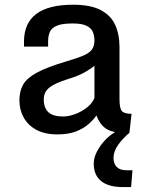

<svg xmlns="http://www.w3.org/2000/svg" viewBox="-20 -550 613 801"><path d="M220.2 10.7Q167 10.7 131.8 -8.3Q96.7 -27.3 78.9 -59.6Q61 -91.8 61 -131.3Q61 -169.4 76.4 -196.8Q91.8 -224.1 133.5 -246.8Q175.3 -269.5 255.4 -293.5Q297.9 -306.2 323.7 -316.4Q349.6 -326.7 361.8 -341.3Q374 -356 374 -380.9Q374 -401.9 366.7 -418Q359.4 -434.1 339.8 -443.1Q320.3 -452.1 282.7 -452.1Q237.3 -452.1 215.6 -442.1Q193.8 -432.1 187.3 -415.3Q180.7 -398.4 180.7 -377.9V-355.5H80.1V-376.5Q80.1 -453.1 131.1 -491.7Q182.1 -530.3 285.6 -530.3Q357.4 -530.3 399.7 -508.3Q441.9 -486.3 460.2 -446.8Q478.5 -407.2 478.5 -353.5V-137.2Q478.5 -98.1 488.5 -86.7Q498.5 -75.2 528.8 -75.2L520 3.9H498.5Q445.8 3.9 420.4 -14.6Q395 -33.2 382.3 -68.4Q370.1 -50.3 349.1 -32Q328.1 -13.7 296.6 -1.5Q265.1 10.7 220.2 10.7ZM242.7 -64Q266.6 -64 293.5 -74Q320.3 -84 342.5 -101.3Q364.7 -118.7 374 -141.1V-275.9Q362.3 -265.1 335 -249.3Q307.6 -233.4 263.7 -220.2Q209 -203.1 185.8 -184.6Q162.6 -166 162.6 -135.7Q162.6 -99.1 182.4 -81.5Q202.1 -64 242.7 -64ZM493.2 230.5Q433.1 230.5 402.1 205.6Q371.1 180.7 371.1 132.3Q371.1 99.6 397 61.3Q422.9 22.9 462.9 -1L520 3.9Q490.7 28.8 472.2 55.4Q453.6 82 453.6 108.4Q453.6 132.8 466.8 146.5Q480 160.2 507.8 160.2H532.7L526.9 230.5Z"/></svg>

Font: Monda Medium
Style: Regular
Weight: 500
Designer: Vernon Adams
Foundry: Vernon Adams
Version: Version 2.200